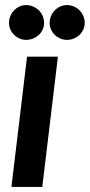

<svg xmlns="http://www.w3.org/2000/svg" viewBox="-20 -736 354 756"><path d="M15.5 0ZM208 -513H86.5L25 0H146.5ZM153.5 -646C153.5 -655.7 151.7 -664.8 148 -673.2C144.3 -681.8 139.2 -689.2 132.8 -695.5C126.2 -701.8 118.8 -706.8 110.2 -710.5C101.8 -714.2 92.7 -716 83 -716C74 -716 65.4 -714.2 57.2 -710.5C49.1 -706.8 41.9 -701.8 35.8 -695.5C29.6 -689.2 24.7 -681.8 21 -673.2C17.3 -664.8 15.5 -655.7 15.5 -646C15.5 -636.7 17.3 -627.9 21 -619.8C24.7 -611.6 29.6 -604.5 35.8 -598.5C41.9 -592.5 49.1 -587.8 57.2 -584.2C65.4 -580.8 74 -579 83 -579C92.7 -579 101.8 -580.8 110.2 -584.2C118.8 -587.8 126.2 -592.5 132.8 -598.5C139.2 -604.5 144.3 -611.6 148 -619.8C151.7 -627.9 153.5 -636.7 153.5 -646ZM313.5 -646C313.5 -655.7 311.7 -664.8 308 -673.2C304.3 -681.8 299.3 -689.2 293 -695.5C286.7 -701.8 279.2 -706.8 270.8 -710.5C262.2 -714.2 253.3 -716 244 -716C234.7 -716 225.8 -714.2 217.5 -710.5C209.2 -706.8 201.9 -701.8 195.8 -695.5C189.6 -689.2 184.7 -681.8 181 -673.2C177.3 -664.8 175.5 -655.7 175.5 -646C175.5 -636.7 177.3 -627.9 181 -619.8C184.7 -611.6 189.6 -604.5 195.8 -598.5C201.9 -592.5 209.2 -587.8 217.5 -584.2C225.8 -580.8 234.7 -579 244 -579C253.3 -579 262.2 -580.8 270.8 -584.2C279.2 -587.8 286.7 -592.5 293 -598.5C299.3 -604.5 304.3 -611.6 308 -619.8C311.7 -627.9 313.5 -636.7 313.5 -646Z"/></svg>

Font: Lato
Style: Bold Italic
Weight: 700
Italic angle: -7°
Designer: Lukasz Dziedzic
Foundry: tyPoland Lukasz Dziedzic
Version: Version 2.007; 2014-02-27